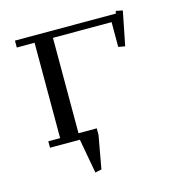

<svg xmlns="http://www.w3.org/2000/svg" viewBox="-92 -530 695 749"><g transform="rotate(-15 255.5 -155.0)"><path d="M32.2 -411.1V-439H439.9L441.9 -449.2L469.2 -443.8L441.9 -306.2L415 -311V-411.1H178.2V-25.9H252V0L228 133.8L202.1 139.2L176.8 0H56.2V-25.9H104V-411.1Z"/></g></svg>

Font: Dehuti
Style: Book
Weight: 400
Version: Version 1.2